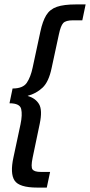

<svg xmlns="http://www.w3.org/2000/svg" viewBox="-20 -688 408 870"><path d="M149 162Q67 162 46 130Q25 98 41 25L73 -125Q82 -168 76 -194Q70 -220 23 -220L37 -287Q84 -287 101.5 -313Q119 -339 128 -382L163 -545Q173 -592 189.5 -619Q206 -646 237.5 -657Q269 -668 325 -668H368L353 -596H311Q278 -596 266.5 -583.5Q255 -571 247 -533L214 -380Q201 -317 172.5 -290.5Q144 -264 106 -254V-253Q141 -243 157 -216Q173 -189 160 -127L128 26Q119 69 127.5 80Q136 91 165 91H207L192 162Z"/></svg>

Font: Atkinson Hyperlegible
Style: Italic
Weight: 400
Italic angle: -12°
Designer: Elliott Scott, Megan Eiswerth, Linus Boman, Theodore Petrosky
Foundry: Braille Institute
Version: Version 1.006; ttfautohint (v1.8.3)